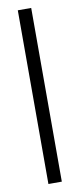

<svg xmlns="http://www.w3.org/2000/svg" viewBox="-83 -731 315 762"><g transform="rotate(-10 74.5 -350.0)"><path d="M48 0V-700H102V0Z"/></g></svg>

Font: Georama Condensed Light
Style: Regular
Weight: 300
Width: 3
Designer: Jean-Baptiste Levee
Foundry: Production Type
Version: Version 1.000